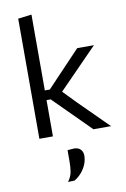

<svg xmlns="http://www.w3.org/2000/svg" viewBox="-108 -804 758 1152"><g transform="rotate(-10 271.0 -228.5)"><path d="M414.8 0Q381.3 -34 347.3 -67.9Q313.2 -101.8 279.4 -135.5L193.8 -221H158.9V-280.2H198.9L270.8 -356.3Q304.1 -391.2 337.5 -426.4Q370.9 -461.6 403.7 -496.2H505.7Q462.6 -452.5 420.1 -408.9Q377.6 -365.3 335.4 -322.1L251.2 -236.2L248.2 -276L346.2 -175.1Q390.5 -131.2 434.7 -87.3Q478.9 -43.4 522.6 0ZM85.8 0Q85.8 -55.3 85.8 -106.4Q85.8 -157.6 85.8 -218.8V-493.7Q85.8 -556.5 85.8 -615.9Q85.8 -675.3 85.8 -731.8L168.4 -742Q168.4 -682.3 168.4 -621.1Q168.4 -559.9 168.4 -493.7V-205.9Q168.4 -150 168.4 -101.4Q168.4 -52.8 168.4 0ZM210.2 285Q230.5 256.7 235.4 229.7Q240.4 202.6 240.4 162.5Q240.4 146.2 240.4 129.5Q240.4 112.8 240.4 96.6L281.7 93.4Q307.9 94.6 320.9 109.1Q333.9 123.6 333.9 146.1Q333.9 172 323.7 197.9Q313.4 223.7 294.6 245.9Q275.9 268.1 250.4 283.7Z"/></g></svg>

Font: Commissioner Thin
Style: Regular
Weight: 100
Designer: Kostas Bartsokas
Foundry: Kostas Bartsokas
Version: Version 1.001;gftools[0.9.23]